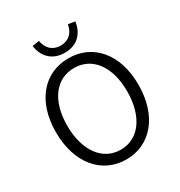

<svg xmlns="http://www.w3.org/2000/svg" viewBox="-216 -1086 1168 1247"><g transform="rotate(-30 368.5 -462.5)"><path d="M369 13C550 13 678 -135 678 -369C678 -602 550 -745 369 -745C187 -745 59 -602 59 -369C59 -135 187 13 369 13ZM369 -60C233 -60 144 -181 144 -369C144 -556 233 -672 369 -672C504 -672 593 -556 593 -369C593 -181 504 -60 369 -60ZM369 -787C470 -787 519 -855 528 -930L477 -938C469 -885 434 -841 369 -841C303 -841 269 -885 260 -938L208 -930C218 -855 267 -787 369 -787Z"/></g></svg>

Font: ChiuKong Gothic MN Normal
Style: Regular
Weight: 350
Designer: Ryoko NISHIZUKA 西塚涼子 (kana, bopomofo & ideographs); Paul D. Hunt (Latin, Greek & Cyrillic); Sandoll Communications 산돌커뮤니
Foundry: Adobe
Version: Version 1.300